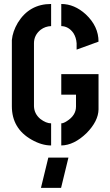

<svg xmlns="http://www.w3.org/2000/svg" viewBox="-20 -708 537 941"><path d="M180.7 212.9 216.8 64.5H315.4L279.3 212.9ZM38.1 -187.5Q38.1 -78.1 134.8 -23.4Q184.6 4.9 230.5 4.9V-103.5Q206.1 -103.5 177.7 -125Q147.5 -150.4 146.5 -187.5V-496.1Q146.5 -536.1 179.7 -562.5Q202.1 -579.1 230.5 -580.1V-688.5Q124 -688.5 67.4 -596.7Q42 -553.7 38.1 -511.7ZM280.3 4.9Q342.8 3.9 404.3 -55.7Q461.9 -114.3 462.9 -171.9V-344.7H280.3V-244.1H352.5V-185.5Q352.5 -142.6 307.6 -114.3Q291 -103.5 280.3 -103.5ZM280.3 -580.1Q316.4 -579.1 339.8 -545.9Q353.5 -524.4 355.5 -496.1V-464.8L462.9 -503.9Q462.9 -579.1 400.4 -637.7Q344.7 -688.5 280.3 -688.5Z"/></svg>

Font: Post No Bills Colombo
Style: Bold
Weight: 700
Designer: Kosala Senevirathne, Siva Puranthara, Lasantha Premarathna, Tharique Azeez
Foundry: Mooniak
Version: Version 1.220 ; ttfautohint (v1.6)